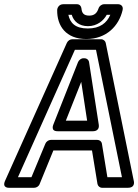

<svg xmlns="http://www.w3.org/2000/svg" viewBox="-49 -865 655 910"><path d="M457 -795H474C457 -756 425 -730 367 -730C307 -730 283 -757 275 -795H291C300 -764 326 -741 368 -741C411 -741 442 -767 457 -795ZM445 -845C433 -845 422 -837 418 -825C411 -804 399 -791 374 -791C347 -791 339 -804 337 -825C336 -836 328 -845 316 -845H251C230 -845 222 -827 222 -817C221 -743 263 -680 360 -680C456 -680 515 -743 532 -817C537 -838 521 -845 511 -845ZM224 -243H391C394 -243 424 -242 419 -275L373 -571C371 -582 362 -589 351 -589H347C335 -589 325 -580 321 -571L204 -275C203 -272 190 -243 224 -243ZM263 -293 336 -477 364 -293ZM460 -25 434 -184C432 -195 423 -202 412 -202H192C181 -202 170 -194 166 -184L100 -25H36L306 -629H406L529 -25ZM413 7C415 17 424 25 435 25H557C595 25 585 -8 585 -8L452 -662C450 -671 441 -679 430 -679H294C284 -679 273 -673 268 -662L-25 -8C-41 28 -5 25 -5 25H113C124 25 135 18 139 7L204 -152H387Z"/></svg>

Font: Falling Sky
Style: OuObl
Weight: 400
Designer: Paul D. Hunt
Foundry: Adobe Systems Incorporated
Version: Version 1.02